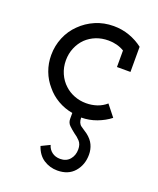

<svg xmlns="http://www.w3.org/2000/svg" viewBox="-121 -458 637 775"><g transform="rotate(20 197.5 -71.0)"><path d="M317 138Q317 116 308 96.5Q299 77 278 61Q264 52 250 42Q236 32 236 8Q270 8 302 -4Q334 -16 358 -35L320 -83Q303 -68 281 -60.5Q259 -53 234 -53Q207 -53 183 -62.5Q159 -72 142 -88Q122 -106 110.5 -132Q99 -158 99 -188Q99 -217 109.5 -242Q120 -267 138 -285Q157 -303 181 -312.5Q205 -322 234 -322Q253 -322 270 -317.5Q287 -313 302 -304V-233H360V-341Q334 -361 302 -372.5Q270 -384 234 -384Q192 -384 156 -368.5Q120 -353 93 -326Q66 -300 51 -264Q36 -228 36 -188Q36 -152 48 -120Q60 -88 82 -63Q103 -37 132.5 -20Q162 -3 196 3V28Q196 45 207.5 56Q219 67 232 77Q246 86 257.5 98.5Q269 111 269 133Q269 159 254 176.5Q239 194 213 194Q192 194 177.5 183Q163 172 158 154L121 172Q133 208 159.5 225Q186 242 218 242Q265 242 291 212Q317 182 317 138Z"/></g></svg>

Font: Josefin Slab Thin SemiBold
Style: Regular
Weight: 600
Version: Version 2.000